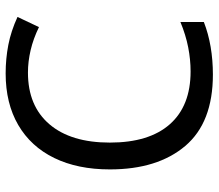

<svg xmlns="http://www.w3.org/2000/svg" viewBox="-67 -697 774 680"><g transform="rotate(-90 320.0 -357.0)"><path d="M396 10Q226 10 143 -88Q60 -186 60 -355Q60 -469 100.5 -552Q141 -635 217.5 -679.5Q294 -724 400 -724Q452 -724 501 -714.5Q550 -705 600 -682L564 -606Q523 -626 482.5 -635.5Q442 -645 403 -645Q285 -645 220 -569Q155 -493 155 -355Q155 -216 220 -142.5Q285 -69 407 -69Q449 -69 492.5 -77.5Q536 -86 582 -105V-22Q541 -6 494 2Q447 10 396 10Z"/></g></svg>

Font: Noto Sans Historical
Style: Regular
Weight: 400
Designer: Monotype Design Team
Foundry: Monotype Imaging Inc.
Version: Version 2.013; ttfautohint (v1.8.4.7-5d5b)